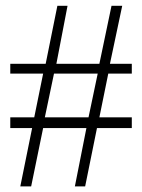

<svg xmlns="http://www.w3.org/2000/svg" viewBox="-20 -632 492 665"><path d="M436.5 -188.5H315.9L274.9 13.7H239.3L279.3 -188.5H129.4L87.9 13.7H50.3L91.3 -188.5H15.6V-225.6H98.6L129.4 -377H15.6V-411.1H138.2L178.7 -611.8H213.9L175.3 -411.1H324.2L366.2 -611.8H403.3L360.8 -411.1H436.5V-377H355L324.2 -225.6H436.5ZM318.4 -377H167L135.3 -225.6H286.6Z"/></svg>

Font: Scheherazade New
Style: Regular
Weight: 400
Designer: SIL International
Foundry: SIL International
Version: Version 4.000